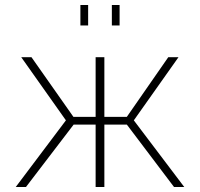

<svg xmlns="http://www.w3.org/2000/svg" viewBox="-20 -749 801 769"><path d="M43 0 244 -267 65 -520H106L274 -281H363V-520H398V-281H488L654 -520H695L516 -267L718 0H677L488 -250H398V0H363V-250H275L84 0ZM302 -647V-729H333V-647ZM428 -647V-729H459V-647Z"/></svg>

Font: Raleway ExtraLight
Style: Regular
Weight: 200
Designer: Matt McInerney, Pablo Impallari, Rodrigo Fuenzalida
Foundry: Matt McInerney, Pablo Impallari, Rodrigo Fuenzalida
Version: Version 4.026